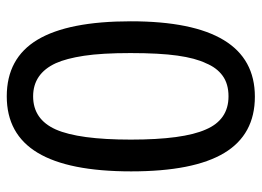

<svg xmlns="http://www.w3.org/2000/svg" viewBox="-123 -637 774 568"><g transform="rotate(-90 264.0 -353.0)"><path d="M262 14Q150 14 95.5 -76.5Q41 -167 41 -352Q41 -537 96 -628.5Q151 -720 263 -720Q376 -720 430.5 -629Q485 -538 485 -353Q485 14 262 14ZM263 -64Q300 -64 324 -81.5Q348 -99 361 -131Q376 -162 383.5 -215Q391 -268 391 -354Q391 -439 383 -491.5Q375 -544 361 -575Q330 -642 263 -642Q195 -642 165 -575Q135 -507 135 -353Q135 -198 165 -131Q179 -98 203.5 -81Q228 -64 263 -64Z"/></g></svg>

Font: PlemolJP
Style: Regular
Weight: 400
Monospace: yes
Version: v2.0.4; ttfautohint (v1.8.4.7-5d5b-dirty) -l 6 -r 45 -G 200 